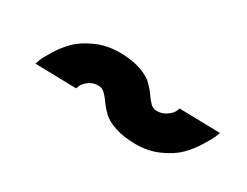

<svg xmlns="http://www.w3.org/2000/svg" viewBox="-36 -598 690 537"><g transform="rotate(30 309.0 -330.0)"><path d="M235 -320Q217 -320 204.5 -310.5Q192 -301 188 -292L184 -282L51 -285Q53 -291 56.5 -300.5Q60 -310 75.5 -335Q91 -360 110.5 -379.5Q130 -399 164.5 -414.5Q199 -430 240 -430Q279 -430 307 -420.5Q335 -411 348.5 -398Q362 -385 371 -372Q380 -359 389 -349.5Q398 -340 410 -340Q428 -340 441.5 -349.5Q455 -359 459 -368L463 -378L595 -375Q593 -369 589 -359.5Q585 -350 569.5 -325Q554 -300 534.5 -280.5Q515 -261 481 -245.5Q447 -230 407 -230Q367 -230 339 -239.5Q311 -249 297.5 -262Q284 -275 275 -288Q266 -301 256.5 -310.5Q247 -320 235 -320Z"/></g></svg>

Font: Hermit
Style: Bold Italic
Weight: 700
Italic angle: -10°
Designer: Pablo Caro
Version: Version 2.000;PS 002.000;hotconv 1.0.88;makeotf.lib2.5.64775